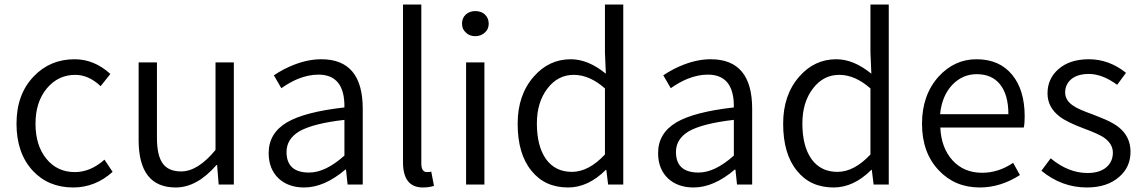

<svg xmlns="http://www.w3.org/2000/svg" viewBox="-20 -816 5056 849"><path d="M125 -61Q53 -139 53 -269Q53 -400 130 -479Q202 -554 310 -554Q397 -554 468 -489L425 -435Q372 -485 313 -485Q237 -485 187 -425Q137 -365 137 -269Q137 -173 185 -114Q233 -55 311 -55Q380 -55 442 -110L478 -56Q401 13 304 13Q194 13 125 -61Z M593 -197V-540H674V-207Q674 -129 699 -94Q724 -58 781 -58Q855 -58 933 -153V-540H1014V0H947L940 -86H937Q851 13 757 13Q593 13 593 -197Z M1213 -26Q1168 -68 1168 -139Q1168 -227 1249 -275Q1327 -321 1503 -341Q1505 -486 1388 -486Q1344 -486 1297 -467Q1261 -452 1224 -426L1191 -483Q1236 -513 1281 -530Q1343 -554 1401 -554Q1584 -554 1584 -335V0H1517L1510 -66H1507Q1414 13 1325 13Q1256 13 1213 -26ZM1503 -128V-286Q1364 -270 1303 -235Q1247 -201 1247 -144Q1247 -53 1347 -53Q1419 -53 1503 -128Z M1762 -99V-796H1843V-93Q1843 -55 1868 -55Q1877 -55 1887 -57L1899 6Q1876 13 1850 13Q1762 13 1762 -99Z M2041 -540H2122V0H2041ZM2040 -672Q2023 -687 2023 -711Q2023 -737 2040 -752Q2056 -767 2082 -767Q2107 -767 2124 -752Q2141 -736 2141 -711Q2141 -687 2124 -672Q2106 -656 2082 -656Q2056 -656 2040 -672Z M2330 -61Q2269 -135 2269 -269Q2269 -396 2340 -477Q2407 -554 2504 -554Q2581 -554 2659 -490L2655 -584V-796H2736V0H2669L2661 -65H2659Q2581 13 2492 13Q2389 13 2330 -61ZM2655 -133V-425Q2587 -485 2517 -485Q2447 -485 2401 -425Q2354 -364 2354 -270Q2354 -170 2394 -113Q2435 -56 2509 -56Q2583 -56 2655 -133Z M2935 -26Q2890 -68 2890 -139Q2890 -227 2971 -275Q3049 -321 3225 -341Q3227 -486 3110 -486Q3066 -486 3019 -467Q2983 -452 2946 -426L2913 -483Q2958 -513 3003 -530Q3065 -554 3123 -554Q3306 -554 3306 -335V0H3239L3232 -66H3229Q3136 13 3047 13Q2978 13 2935 -26ZM3225 -128V-286Q3086 -270 3025 -235Q2969 -201 2969 -144Q2969 -53 3069 -53Q3141 -53 3225 -128Z M3504 -61Q3443 -135 3443 -269Q3443 -396 3514 -477Q3581 -554 3678 -554Q3755 -554 3833 -490L3829 -584V-796H3910V0H3843L3835 -65H3833Q3755 13 3666 13Q3563 13 3504 -61ZM3829 -133V-425Q3761 -485 3691 -485Q3621 -485 3575 -425Q3528 -364 3528 -270Q3528 -170 3568 -113Q3609 -56 3683 -56Q3757 -56 3829 -133Z M4132 -62Q4057 -140 4057 -269Q4057 -396 4131 -478Q4201 -554 4298 -554Q4399 -554 4455 -486Q4511 -419 4511 -301Q4511 -269 4507 -252H4138Q4142 -162 4192 -107Q4242 -52 4323 -52Q4395 -52 4460 -96L4490 -42Q4404 13 4313 13Q4203 13 4132 -62ZM4439 -311Q4439 -397 4402 -443Q4366 -488 4299 -488Q4237 -488 4192 -442Q4145 -393 4137 -311Z M4585 -61 4626 -116Q4704 -51 4789 -51Q4843 -51 4873 -77Q4901 -102 4901 -141Q4901 -180 4861 -208Q4835 -225 4775 -247Q4699 -275 4665 -301Q4612 -342 4612 -403Q4612 -468 4660 -510Q4710 -554 4795 -554Q4884 -554 4959 -494L4920 -441Q4854 -489 4795 -489Q4744 -489 4716 -465Q4690 -442 4690 -407Q4690 -371 4728 -347Q4750 -332 4812 -310L4842 -298L4871 -286Q4904 -271 4925 -255Q4979 -213 4979 -145Q4979 -77 4929 -34Q4876 13 4786 13Q4675 13 4585 -61Z"/></svg>

Font: Noto Sans CJK KR DemiLight
Style: Regular
Weight: 350
Designer: Ryoko NISHIZUKA à€õÀ (kana & ideographs); Paul D. Hunt (Latin, Greek & Cyrillic); Wenlong ZHANG NG  (bopomofo); Sandoll 
Foundry: Adobe Systems Incorporated
Version: Version 1.004 April 21, 2017